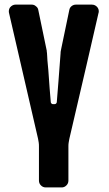

<svg xmlns="http://www.w3.org/2000/svg" viewBox="-20 -820 475 840"><path d="M150.4 -30.3C150.4 -21.5 153.3 -14.6 159.2 -8.8C165 -2.9 171.9 0 180.7 0H250C257.8 0 264.6 -2.9 270.5 -8.8C276.4 -14.6 279.3 -21.5 279.3 -30.3V-178.7C279.3 -183.6 279.3 -189.5 280.3 -195.3C281.2 -201.2 282.2 -207 283.2 -211.9C340.8 -457 382.8 -640.6 411.1 -763.7C412.1 -765.6 412.1 -767.6 412.1 -770.5C412.1 -777.3 410.2 -783.2 405.3 -789.1C399.4 -795.9 391.6 -799.8 381.8 -799.8H312.5C305.7 -799.8 298.8 -797.9 293 -793C288.1 -789.1 284.2 -783.2 283.2 -776.4C267.6 -701.2 255.9 -645.5 248 -607.4C247.1 -604.5 247.1 -600.6 246.1 -597.7C245.1 -594.7 245.1 -590.8 245.1 -587.9C238.3 -493.2 232.4 -421.9 228.5 -374C228.5 -371.1 227.5 -369.1 225.6 -367.2C223.6 -365.2 221.7 -364.3 218.8 -364.3H211.9C209 -364.3 207 -365.2 205.1 -367.2C203.1 -369.1 202.1 -371.1 202.1 -374C201.2 -384.8 199.2 -404.3 197.3 -431.6L191.4 -513.7C190.4 -528.3 188.5 -543 187.5 -555.7C186.5 -568.4 186.5 -580.1 185.5 -588.9C184.6 -591.8 184.6 -594.7 184.6 -597.7C183.6 -600.6 183.6 -604.5 182.6 -607.4C167 -682.6 155.3 -738.3 147.5 -776.4C146.5 -783.2 142.6 -789.1 136.7 -793C131.8 -797.9 125 -799.8 118.2 -799.8H47.9C39.1 -799.8 31.2 -795.9 24.4 -788.1C20.5 -783.2 18.6 -776.4 18.6 -769.5C18.6 -766.6 19.5 -762.7 20.5 -758.8C76.2 -515.6 118.2 -334 146.5 -212.9C147.5 -207 148.4 -201.2 149.4 -196.3C150.4 -190.4 150.4 -184.6 150.4 -178.7V-30.3Z"/></svg>

Font: Yellow Ladder Regular
Style: Regular
Weight: 400
Designer: Zima Creative
Version: Version 2.002